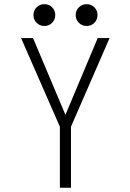

<svg xmlns="http://www.w3.org/2000/svg" viewBox="-20 -878 610 898"><path d="M223.8 -771.2Q209 -756.5 187.5 -756.5Q166 -756.5 151.2 -771.2Q136.5 -786 136.5 -807.5Q136.5 -829 151.2 -843.8Q166 -858.5 187.5 -858.5Q209 -858.5 223.8 -843.8Q238.5 -829 238.5 -807.5Q238.5 -786 223.8 -771.2ZM385 -756.5Q364 -756.5 349 -771.2Q334 -786 334 -807.5Q334 -829 349 -843.8Q364 -858.5 385 -858.5Q406.5 -858.5 421.2 -843.8Q436 -829 436 -807.5Q436 -786 421.2 -771.2Q406.5 -756.5 385 -756.5ZM260 0V-285.5L78.5 -700H134.5L286 -341L437 -700H492.5L312 -285.5V0Z"/></svg>

Font: League Mono Narrow UltraLight
Style: Regular
Weight: 200
Width: 3
Designer: Tyler Finck
Foundry: The League of Moveable Type / Tyler Finck
Version: Version 2.210